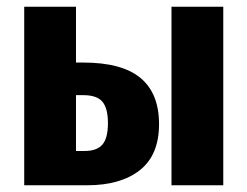

<svg xmlns="http://www.w3.org/2000/svg" viewBox="-20 -551 736 571"><path d="M453 -182Q453 -90 396 -45Q339 0 239 0H52V-531H206V-365H227Q343 -365 398 -319Q453 -273 453 -182ZM644 -531V0H490V-531ZM301 -185Q301 -229 284.5 -248.5Q268 -268 228 -268H206V-102H232Q268 -102 284.5 -121Q301 -140 301 -185Z"/></svg>

Font: Fira Sans Condensed
Style: Bold
Weight: 700
Width: 3
Designer: bBox Type GmbH & Carrois Corporate GbR & Edenspiekermann AG
Foundry: bBox Type GmbH & Carrois Corporate GbR & Edenspiekermann AG
Version: Version 4.301